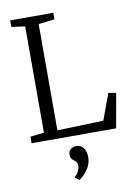

<svg xmlns="http://www.w3.org/2000/svg" viewBox="-106 -811 816 1144"><g transform="rotate(-10 302.0 -239.0)"><path d="M36.5 0V-39.5L120 -49.5V-692L38 -703.5V-743H299V-703.5L201.5 -692V-49L481 -58L539 -216L585 -208L548 0ZM354.5 140Q354.5 173.5 339 200.5Q323.5 227.5 305.8 244.2Q288 261 281 264.5H280L255.5 247.5V242Q270 233 278.8 214Q287.5 195 287.5 180.5Q287.5 166.5 281.2 158Q275 149.5 266.5 143.5Q259 138 253.2 130Q247.5 122 247.5 107Q247.5 89.5 255.5 80Q263.5 70.5 274.5 66.8Q285.5 63 293 63H295.5Q322.5 63 338.5 83.2Q354.5 103.5 354.5 140Z"/></g></svg>

Font: Merriweather 36pt Light
Style: Regular
Weight: 300
Designer: Eben Sorkin
Foundry: Eben Sorkin
Version: Version 2.100